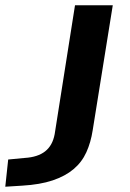

<svg xmlns="http://www.w3.org/2000/svg" viewBox="-155 -514 492 727"><path d="M-135 193 -124 90 -61 84Q-12 81 16 59Q44 37 52 -6L129 -494H272L196 -21Q189 25 172 62.5Q155 100 123.5 126.5Q92 153 44.5 169Q-3 185 -71 189Z"/></svg>

Font: Nunito Sans 10pt Expanded
Style: Bold Italic
Weight: 700
Width: 7
Italic angle: -9°
Designer: Vernon Adams
Foundry: Vernon Adams
Version: Version 3.101;gftools[0.9.27]